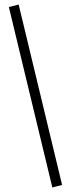

<svg xmlns="http://www.w3.org/2000/svg" viewBox="-20 -766 296 844"><path d="M253 47 210 58 19 -735 62 -746Z"/></svg>

Font: Iunito ExtraLight
Style: Italic
Weight: 200
Italic angle: -4.541°
Designer: Vernon Adams
Foundry: Vernon Adams
Version: Version 2.001;November 30, 2019;FontCreator 12.0.0.2547 64-b